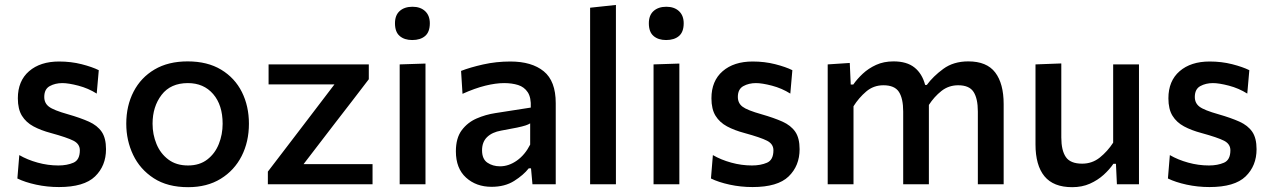

<svg xmlns="http://www.w3.org/2000/svg" viewBox="-20 -764 5269 796"><path d="M224.5 11.5Q175.5 11.5 129.5 1.5Q83.5 -8.5 52 -24L60 -121Q93.5 -101.5 136 -89.8Q178.5 -78 222 -78Q258 -78 284.5 -89.5Q311 -101 311 -141Q311 -167 284.8 -180.5Q258.5 -194 191 -212.5Q149.5 -223.5 118.8 -240Q88 -256.5 71 -284Q54 -311.5 54 -356.5Q54 -428.5 100.5 -468.8Q147 -509 225 -509Q274.5 -509 318.5 -497.8Q362.5 -486.5 389.5 -473L381 -376Q346 -398 305 -408.8Q264 -419.5 238.5 -419.5Q209 -419.5 186.2 -407Q163.5 -394.5 163.5 -362Q163.5 -336.5 182.8 -321.8Q202 -307 262.5 -290Q313 -275.5 348.2 -259.8Q383.5 -244 401.5 -217.8Q419.5 -191.5 419.5 -145.5Q419.5 -76.5 374 -32.5Q328.5 11.5 224.5 11.5Z M760 12Q674.5 12 617.5 -25Q560.5 -62 532 -121.8Q503.5 -181.5 503.5 -251Q503.5 -325.5 533.8 -384Q564 -442.5 620.8 -476Q677.5 -509.5 758 -509.5Q840 -509.5 896.8 -475.2Q953.5 -441 982.8 -382.5Q1012 -324 1012 -251Q1012 -176.5 981.8 -117Q951.5 -57.5 895 -22.8Q838.5 12 760 12ZM759.5 -78Q807.5 -78 839.5 -102.8Q871.5 -127.5 887.2 -167Q903 -206.5 903 -251Q903 -328.5 863.8 -374Q824.5 -419.5 759 -419.5Q687.5 -419.5 650 -370.8Q612.5 -322 612.5 -251Q612.5 -206.5 628.8 -167Q645 -127.5 677.8 -102.8Q710.5 -78 759.5 -78Z M1090.5 0V-52.5Q1131 -105.5 1169.8 -156.2Q1208.5 -207 1243 -252L1366.5 -414H1093.5V-497H1509V-435.5Q1481 -399 1441.2 -347Q1401.5 -295 1365.5 -249L1238.5 -83.5H1524.5V0Z M1637 0V-497L1744 -500.5V0ZM1689 -598Q1656.5 -598 1637 -614.8Q1617.5 -631.5 1617.5 -667.5Q1617.5 -701 1637.2 -718.5Q1657 -736 1690 -736Q1723 -736 1742.5 -717.8Q1762 -699.5 1762 -667.5Q1762 -631.5 1742.5 -614.8Q1723 -598 1689 -598Z M2018 10.5Q1954 10.5 1912 -27.8Q1870 -66 1870 -136.5Q1870 -191.5 1894.2 -224Q1918.5 -256.5 1956 -272.8Q1993.5 -289 2033 -295L2180.5 -318Q2182.5 -359.5 2168 -381.5Q2153.5 -403.5 2128 -411.5Q2102.5 -419.5 2070 -419.5Q2035.5 -419.5 1992 -408.8Q1948.5 -398 1897.5 -375L1891.5 -470Q1928.5 -484.5 1983 -496.8Q2037.5 -509 2096 -509Q2184.5 -509 2234.2 -468.5Q2284 -428 2284 -336.5V0H2187.5L2181.5 -66H2172Q2150.5 -38.5 2111.8 -14Q2073 10.5 2018 10.5ZM2053 -74.5Q2089 -74.5 2122.8 -98.2Q2156.5 -122 2178 -164.5V-252.5Q2171 -248 2159 -244Q2147 -240 2123.5 -235Q2100 -230 2057.5 -222.5Q2020.5 -216 1999.5 -195.8Q1978.5 -175.5 1978.5 -141Q1978.5 -104.5 2000.8 -89.5Q2023 -74.5 2053 -74.5Z M2426.5 0V-732L2533.5 -743.5V0Z M2689.5 0V-497L2796.5 -500.5V0ZM2741.5 -598Q2709 -598 2689.5 -614.8Q2670 -631.5 2670 -667.5Q2670 -701 2689.8 -718.5Q2709.5 -736 2742.5 -736Q2775.5 -736 2795 -717.8Q2814.5 -699.5 2814.5 -667.5Q2814.5 -631.5 2795 -614.8Q2775.5 -598 2741.5 -598Z M3100 11.5Q3051 11.5 3005 1.5Q2959 -8.5 2927.5 -24L2935.5 -121Q2969 -101.5 3011.5 -89.8Q3054 -78 3097.5 -78Q3133.5 -78 3160 -89.5Q3186.5 -101 3186.5 -141Q3186.5 -167 3160.2 -180.5Q3134 -194 3066.5 -212.5Q3025 -223.5 2994.2 -240Q2963.5 -256.5 2946.5 -284Q2929.5 -311.5 2929.5 -356.5Q2929.5 -428.5 2976 -468.8Q3022.5 -509 3100.5 -509Q3150 -509 3194 -497.8Q3238 -486.5 3265 -473L3256.5 -376Q3221.5 -398 3180.5 -408.8Q3139.5 -419.5 3114 -419.5Q3084.5 -419.5 3061.8 -407Q3039 -394.5 3039 -362Q3039 -336.5 3058.2 -321.8Q3077.5 -307 3138 -290Q3188.5 -275.5 3223.8 -259.8Q3259 -244 3277 -217.8Q3295 -191.5 3295 -145.5Q3295 -76.5 3249.5 -32.5Q3204 11.5 3100 11.5Z M3411.5 0V-497L3503 -503L3507 -413.5H3517.5Q3533.5 -436.5 3557 -458.5Q3580.5 -480.5 3612.2 -495Q3644 -509.5 3684.5 -509.5Q3739.5 -509.5 3771.2 -484.2Q3803 -459 3815.5 -412H3822.5Q3848.5 -447.5 3890.8 -478.5Q3933 -509.5 3994.5 -509.5Q4071 -509.5 4106 -463.5Q4141 -417.5 4141 -332.5V0H4034V-301.5Q4034 -355.5 4016.2 -383Q3998.5 -410.5 3952.5 -410.5Q3913 -410.5 3883 -386.8Q3853 -363 3831 -329V0H3724.5V-301.5Q3724.5 -355.5 3706.8 -383Q3689 -410.5 3642.5 -410.5Q3601.5 -410.5 3571 -384.5Q3540.5 -358.5 3518.5 -323.5V0Z M4425 12Q4347.5 12 4310.2 -33.2Q4273 -78.5 4273 -165.5V-497L4380 -501V-194Q4380 -140.5 4398.8 -113Q4417.5 -85.5 4466.5 -85.5Q4508 -85.5 4539.8 -111Q4571.5 -136.5 4595 -172.5V-497H4702V0H4610.5L4606.5 -85H4596Q4580 -61.5 4555.5 -39.2Q4531 -17 4498.5 -2.5Q4466 12 4425 12Z M4994.5 11.5Q4945.5 11.5 4899.5 1.5Q4853.5 -8.5 4822 -24L4830 -121Q4863.5 -101.5 4906 -89.8Q4948.5 -78 4992 -78Q5028 -78 5054.5 -89.5Q5081 -101 5081 -141Q5081 -167 5054.8 -180.5Q5028.5 -194 4961 -212.5Q4919.5 -223.5 4888.8 -240Q4858 -256.5 4841 -284Q4824 -311.5 4824 -356.5Q4824 -428.5 4870.5 -468.8Q4917 -509 4995 -509Q5044.5 -509 5088.5 -497.8Q5132.5 -486.5 5159.5 -473L5151 -376Q5116 -398 5075 -408.8Q5034 -419.5 5008.5 -419.5Q4979 -419.5 4956.2 -407Q4933.5 -394.5 4933.5 -362Q4933.5 -336.5 4952.8 -321.8Q4972 -307 5032.5 -290Q5083 -275.5 5118.2 -259.8Q5153.5 -244 5171.5 -217.8Q5189.5 -191.5 5189.5 -145.5Q5189.5 -76.5 5144 -32.5Q5098.5 11.5 4994.5 11.5Z"/></svg>

Font: Commissioner Medium
Style: Regular
Weight: 500
Designer: Kostas Bartsokas
Foundry: Kostas Bartsokas
Version: Version 1.000; ttfautohint (v1.8.3)